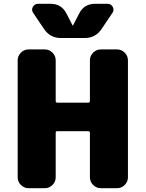

<svg xmlns="http://www.w3.org/2000/svg" viewBox="-20 -990 766 1010"><path d="M596 -730Q619 -730 636 -713Q653 -696 653 -673V-57Q653 -34 636 -17Q619 0 596 0H510Q487 0 470 -17Q453 -34 453 -57V-291Q453 -300 444 -300H281Q273 -300 273 -291V-57Q273 -34 256 -17Q239 0 216 0H130Q107 0 90 -17Q73 -34 73 -57V-673Q73 -696 90 -713Q107 -730 130 -730H216Q239 -730 256 -713Q273 -696 273 -673V-459Q273 -450 281 -450H444Q453 -450 453 -459V-673Q453 -696 470 -713Q487 -730 510 -730ZM480 -970H546Q564 -970 573 -954Q582 -938 572 -923L514 -837Q482 -790 426 -790H300Q244 -790 212 -837L154 -923Q144 -938 153 -954Q162 -970 180 -970H246Q303 -970 329 -920L362 -856Q362 -855 363 -855Q364 -855 364 -856L397 -920Q423 -970 480 -970Z"/></svg>

Font: Rounded Mplus 1c Black
Style: Regular
Weight: 900
Version: Version 1.059.20150529